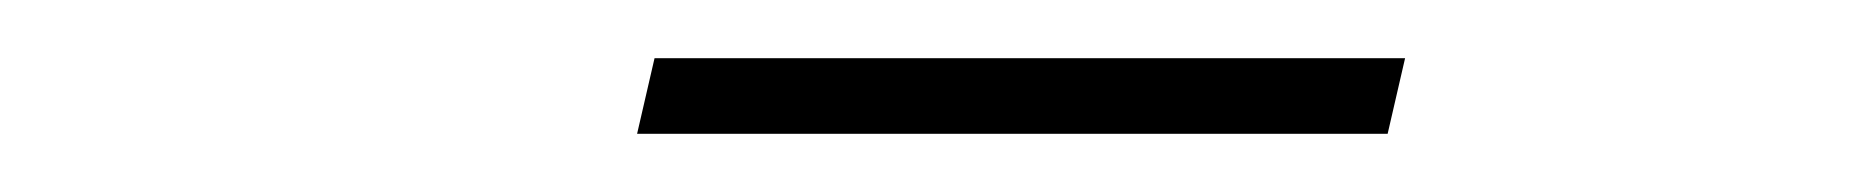

<svg xmlns="http://www.w3.org/2000/svg" viewBox="-20 -701 640 66"><path d="M205 -681H463L457 -655H199Z"/></svg>

Font: IBM Plex Serif ExtLt
Style: Italic
Weight: 200
Italic angle: -14°
Designer: Mike Abbink, Paul van der Laan, Pieter van Rosmalen
Foundry: Bold Monday
Version: Version 3.001